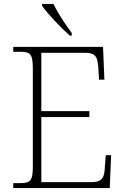

<svg xmlns="http://www.w3.org/2000/svg" viewBox="-20 -951 633 971"><path d="M47 0V-25H84Q108 -25 121.5 -30.5Q135 -36 140.5 -54Q146 -72 146 -108V-605Q146 -642 140.5 -660Q135 -678 122 -683.5Q109 -689 84 -689H47V-714H501L508 -548H481L477 -612Q475 -639 469.5 -654Q464 -669 450.5 -676.5Q437 -684 410 -684H189V-389H432V-359H189V-30H442Q469 -30 483 -37.5Q497 -45 503 -60.5Q509 -76 510 -102L515 -166H542L535 0ZM333 -771Q317 -785 297 -804.5Q277 -824 256.5 -846Q236 -868 219 -888Q202 -908 193 -921V-931H250Q261 -909 277 -882Q293 -855 311 -829Q329 -803 343 -784V-771Z"/></svg>

Font: Noto Serif Bengali ExtraLight
Style: Regular
Weight: 250
Version: Version 2.003